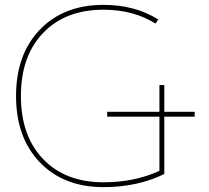

<svg xmlns="http://www.w3.org/2000/svg" viewBox="-20 -760 862 790"><path d="M421 -280V-300H636V-410H656V-300H781V-280H656V-44Q545 10 406 10Q242 10 144 -92Q46 -194 46 -365Q46 -536 144 -638Q242 -740 406 -740Q535 -740 631 -680L620 -663Q529 -720 406 -720Q249 -720 157.5 -624.5Q66 -529 66 -365Q66 -201 157.5 -105.5Q249 -10 406 -10Q533 -10 636 -57V-280Z"/></svg>

Font: Mplus 1p Thin
Style: Regular
Weight: 250
Version: Version 1.061